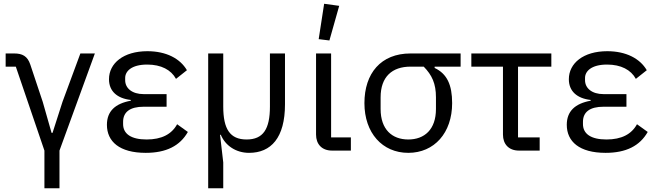

<svg xmlns="http://www.w3.org/2000/svg" viewBox="-20 -800 3489 1020"><path d="M216 0V200H296V0L484 -516H407L312 -259L259 -94H254L207 -259L141 -457C126 -502 99 -516 55 -516H10V-446H64Z M978 -99 921 -140C892 -87 839 -59 759 -59C676 -59 634 -89 634 -141V-153C634 -205 671 -233 743 -233H865V-300H743C682 -300 645 -331 645 -374V-386C645 -421 678 -457 762 -457C836 -457 889 -429 915 -381L973 -427C937 -489 863 -528 763 -528C636 -528 559 -464 559 -379C559 -315 603 -277 675 -269V-265C592 -250 548 -209 548 -137C548 -48 615 12 754 12C863 12 936 -25 978 -99Z M1303 12C1420 12 1494 -68 1494 -246V-516H1414V-234C1414 -114 1378 -59 1290 -59C1202 -59 1166 -114 1166 -234V-516H1086V200H1166V63L1149 -84H1153C1177 -26 1234 12 1303 12Z M1730 -585 1782 -769 1702 -780 1673 -592ZM1844 0V-70H1739V-516H1659V-85C1659 -35 1689 0 1744 0Z M2289 -446H2427V-516H2161C2003 -516 1916 -410 1916 -252C1916 -94 2011 12 2149 12C2287 12 2382 -94 2382 -252C2382 -349 2355 -408 2289 -439ZM2161 -446H2231C2275 -401 2296 -356 2296 -283V-221C2296 -112 2235 -59 2149 -59C2063 -59 2002 -112 2002 -221V-283C2002 -392 2063 -446 2161 -446Z M2737 0H2847V-70H2732V-446H2909V-516H2484V-446H2652V-85C2652 -35 2682 0 2737 0Z M3421 -99 3364 -140C3335 -87 3282 -59 3202 -59C3119 -59 3077 -89 3077 -141V-153C3077 -205 3114 -233 3186 -233H3308V-300H3186C3125 -300 3088 -331 3088 -374V-386C3088 -421 3121 -457 3205 -457C3279 -457 3332 -429 3358 -381L3416 -427C3380 -489 3306 -528 3206 -528C3079 -528 3002 -464 3002 -379C3002 -315 3046 -277 3118 -269V-265C3035 -250 2991 -209 2991 -137C2991 -48 3058 12 3197 12C3306 12 3379 -25 3421 -99Z"/></svg>

Font: Braiins Sans
Style: Regular
Weight: 400
Designer: Mike Abbink, Paul van der Laan, Pieter van Rosmalen, Jiri Chlebus, Lubos Buracinsky
Foundry: Bold Monday, Sudetype
Version: Version 1.000;hotconv 1.0.109;makeotfexe 2.5.65596